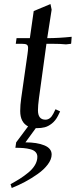

<svg xmlns="http://www.w3.org/2000/svg" viewBox="-20 -628 375 951"><path d="M32.2 284.2Q58.1 270 77.9 257.6Q97.7 245.1 119.4 227.5Q141.1 210 153.1 189.7Q165 169.4 165 148.9Q165 134.8 156.2 125.2Q147.5 115.7 130.6 111.3Q113.8 106.9 96.9 105.5Q80.1 104 56.2 104L60.1 77.1L119.1 -2Q80.1 -22 80.1 -78.1Q80.1 -107.9 85 -141.1L116.2 -359.9Q119.1 -379.4 119.1 -391.1Q119.1 -402.8 112.3 -407Q105.5 -411.1 87.9 -411.1H58.1L62 -439H127.9L147 -573.2L230 -607.9L235.8 -580.1L213.9 -439Q270 -439 335 -445.8L333 -418L332 -411.1L307.1 -408.2Q280.3 -411.1 237.8 -411.1H210L172.9 -141.1Q168 -104.5 168 -82Q168 -35.2 205.1 -35.2Q229 -35.2 244.1 -64.9L254.9 -86.9L277.8 -76.2L267.1 -54.2Q254.9 -30.3 236.8 -16.1Q218.8 -2 201.4 2.4Q184.1 6.8 162.1 6.8H157.2L106 77.1Q163.6 77.1 199.7 92Q235.8 106.9 235.8 137.2Q235.8 161.1 216.8 186.5Q197.8 211.9 167 233.6Q136.2 255.4 103.8 272.7Q71.3 290 38.1 303.2Z"/></svg>

Font: Dihjauti S
Style: Bold Italic
Weight: 700
Italic angle: -9°
Designer: T. Christopher White
Version: Version 3.0.0